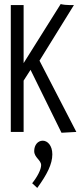

<svg xmlns="http://www.w3.org/2000/svg" viewBox="-20 -648 415 943"><path d="M282 4 355 0 174 -350 343 -623H323C308 -623 289 -625 278 -628L96 -338V-623H33V0H96V-252L130 -305ZM163 275C211 209 237 158 237 110C237 66 213 43 190 43C166 43 148 64 148 94C148 126 182 138 182 163C182 185 163 221 138 252Z"/></svg>

Font: Inconsolata Condensed
Style: Regular
Weight: 400
Width: 3
Monospace: yes
Designer: Raph Levien, Cyreal, Brenton Simpson
Foundry: Raph Levien, Cyreal, Google
Version: Version 3.100